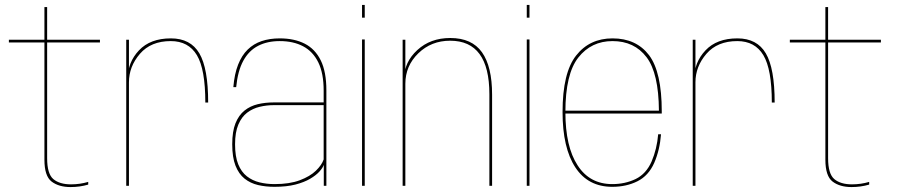

<svg xmlns="http://www.w3.org/2000/svg" viewBox="-20 -753 3636 778"><path d="M266 5Q303.5 5 337.5 -5V-16Q304 -6 268 -6Q221.5 -6 196.2 -27.2Q171 -48.5 171 -112V-581H385V-592H171V-724.5H160V-592H16V-581H160V-106Q160 -39.5 189.2 -17.2Q218.5 5 266 5Z M812 -337.5H823.5Q823.5 -476 787.8 -536.8Q752 -597.5 672.5 -597.5Q589 -597.5 543.2 -549Q497.5 -500.5 497.5 -434.5L502.5 -419.5Q502.5 -483.5 547 -535Q591.5 -586.5 672 -586.5Q743.5 -586.5 777.8 -529.5Q812 -472.5 812 -337.5ZM491.5 0H502.5V-461.5V-592H491.5Z M1092 4Q1141.5 4 1177.2 -5.2Q1213 -14.5 1237 -28.8Q1261 -43 1274.5 -58Q1288 -73 1292 -85V0H1302.5V-387Q1302.5 -462 1279.8 -508.2Q1257 -554.5 1214.8 -576Q1172.5 -597.5 1113.5 -597.5Q1073 -597.5 1040.2 -586.5Q1007.5 -575.5 983.5 -552Q959.5 -528.5 944.8 -491Q930 -453.5 925.5 -400H937Q943.5 -466 966 -507Q988.5 -548 1025.8 -567.2Q1063 -586.5 1113.5 -586.5Q1168.5 -586.5 1208.2 -565.5Q1248 -544.5 1269.8 -500.2Q1291.5 -456 1291.5 -386V-338H1089Q1055 -338 1024.5 -330.8Q994 -323.5 970.8 -305Q947.5 -286.5 934.2 -253.5Q921 -220.5 921 -168.5Q921 -115.5 934.2 -81.8Q947.5 -48 971 -29.2Q994.5 -10.5 1025.5 -3.2Q1056.5 4 1092 4ZM1092.5 -7Q1060.5 -7 1031.8 -14Q1003 -21 980.5 -38.5Q958 -56 945.2 -87.5Q932.5 -119 932.5 -168.5Q932.5 -217 945.8 -248.2Q959 -279.5 981.5 -296.5Q1004 -313.5 1032.2 -320.2Q1060.5 -327 1090.5 -327H1291.5V-107Q1284 -84.5 1260 -61.2Q1236 -38 1194.5 -22.5Q1153 -7 1092.5 -7Z M1447 0H1458V-593H1447ZM1447 -733V-681.5H1458V-733Z M1611.5 0H1622.5V-458V-592H1611.5ZM1963 0H1974V-369Q1974 -483.5 1933 -541.2Q1892 -599 1804.5 -599Q1724 -599 1671 -550.2Q1618 -501.5 1618 -436.5L1622.5 -413.5Q1622.5 -486 1675 -537Q1727.5 -588 1804 -588Q1883.5 -588 1923.2 -534Q1963 -480 1963 -371Z M2114.5 0H2125.5V-593H2114.5ZM2114.5 -733V-681.5H2125.5V-733Z M2461 4V-7Q2369.5 -7 2320.5 -83Q2271 -158.5 2271 -299Q2271 -453.5 2323.5 -520Q2376 -586.5 2462 -586.5Q2550.5 -586.5 2600 -521Q2649 -456.5 2650 -304.5H2266V-293H2661.5Q2661.5 -298 2661.5 -301.5Q2661.5 -461 2610 -529.5Q2558 -597.5 2462 -597.5Q2369 -597.5 2314.5 -528Q2259.5 -458.5 2259.5 -299Q2259.5 -153.5 2311.5 -74.5Q2363 4 2461 4ZM2461 -7V4Q2518 4 2563 -18.5Q2608 -41 2631 -93Q2653.5 -144.5 2658.5 -209H2647Q2642 -149.5 2620.5 -99Q2598.5 -48.5 2555.5 -27.5Q2512.5 -7 2461 -7Z M3107.5 -337.5H3119Q3119 -476 3083.2 -536.8Q3047.5 -597.5 2968 -597.5Q2884.5 -597.5 2838.8 -549Q2793 -500.5 2793 -434.5L2798 -419.5Q2798 -483.5 2842.5 -535Q2887 -586.5 2967.5 -586.5Q3039 -586.5 3073.2 -529.5Q3107.5 -472.5 3107.5 -337.5ZM2787 0H2798V-461.5V-592H2787Z M3430.5 5Q3468 5 3502 -5V-16Q3468.5 -6 3432.5 -6Q3386 -6 3360.8 -27.2Q3335.5 -48.5 3335.5 -112V-581H3549.5V-592H3335.5V-724.5H3324.5V-592H3180.5V-581H3324.5V-106Q3324.5 -39.5 3353.8 -17.2Q3383 5 3430.5 5Z"/></svg>

Font: Anybody Thin
Style: Regular
Weight: 100
Designer: Tyler Finck
Foundry: Etcetera Type Company
Version: Version 1.114;gftools[0.9.25]